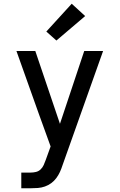

<svg xmlns="http://www.w3.org/2000/svg" viewBox="-20 -793 640 1028"><path d="M94 215V131H144Q159 131 173 127.5Q187 124 197.5 114Q208 104 214 90.5Q220 77 225 63L251 -9L188 -183L68 -520H169L301 -130L431 -520H532L315 91Q309 110 301 127.5Q293 145 281.5 160.5Q270 176 254.5 187.5Q239 199 220.5 205.5Q202 212 183 213.5Q164 215 144 215ZM282 -576 228 -624 364 -773 436 -707Z"/></svg>

Font: Zed Mono Medium Extended
Style: Regular
Weight: 500
Width: 7
Monospace: yes
Designer: Belleve Invis
Foundry: Belleve Invis
Version: Version 1.0.0; ttfautohint (v1.8.4)